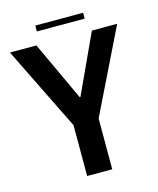

<svg xmlns="http://www.w3.org/2000/svg" viewBox="-116 -864 780 946"><g transform="rotate(-15 273.5 -391.0)"><path d="M155 -752V-782H399V-752ZM210 0V-259L0 -686H135L275 -385H279L418 -686H547L338 -259V0Z"/></g></svg>

Font: AXENEO7
Style: Regular
Weight: 400
Designer: Hector Gatti, Simon Guibord
Foundry: Omnibus-Type, Jean-Christophe Thérien
Version: Version 1.000